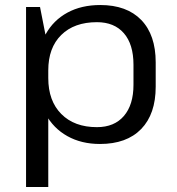

<svg xmlns="http://www.w3.org/2000/svg" viewBox="-20 -568 707 768"><path d="M379.9 7.9Q305.6 7.9 249.5 -23.5Q193.4 -54.8 162.5 -112Q131.6 -169.1 131.5 -246V-298.4Q131.6 -375.3 162.7 -431.2Q193.7 -487 249.7 -517.5Q305.7 -547.9 381.1 -547.9Q487.1 -547.9 545 -488.1Q602.8 -428.3 602.8 -318.6V-221.4Q602.8 -111.7 544.7 -51.9Q486.5 7.9 379.9 7.9ZM84.2 -540H140.1L173.1 -372.3V180H84.2ZM367.7 -59.4Q437.2 -59.4 475.6 -104.1Q513.9 -148.8 513.9 -228.6V-309.2Q513.9 -390.7 475.6 -435Q437.2 -479.3 367.7 -479.3Q276.9 -479.3 225 -428.1Q173.1 -377 173.1 -286.6V-255.7Q173.1 -164.4 225.3 -111.9Q277.6 -59.4 367.7 -59.4Z"/></svg>

Font: Pathway Extreme 8pt Thin
Style: Regular
Weight: 100
Designer: Eduardo Rodriguez Tunni
Foundry: Eduardo Rodriguez Tunni
Version: Version 1.000